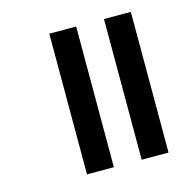

<svg xmlns="http://www.w3.org/2000/svg" viewBox="-91 -692 805 787"><g transform="rotate(-15 311.5 -298.5)"><path d="M416 0V-597H530V0ZM184 0V-597H298V0Z"/></g></svg>

Font: Noto Sans Gujarati SemiBold
Style: Regular
Weight: 600
Designer: Jelle Bosma - Monotype Design Team, Universal Thirst
Foundry: Monotype Imaging Inc.
Version: Version 2.106; ttfautohint (v1.8.4.7-5d5b)